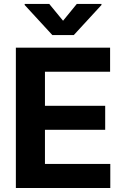

<svg xmlns="http://www.w3.org/2000/svg" viewBox="-20 -947 628 967"><path d="M59.9 -707H534.5V-585.8H206.4V-414.1H509.8V-293.3H206.4V-121.2H535.5V0H59.9ZM297.6 -842.5 366.7 -927.1H491V-921.8L351.8 -770.5H243.5L104.3 -921.8V-927.1H228.1Z"/></svg>

Font: Pretendard Std Variable
Style: Regular
Weight: 400
Designer: Base glyphs from Inter by Rasmus Andersson; Hangeul glyphs from Noto Sans CJK(Source Han Sans) by Jang Soo-young and Kan
Foundry: Kil Hyung-jin
Version: Version 1.309;Glyphs 3.2 (3225)